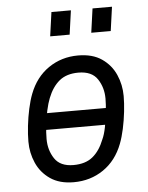

<svg xmlns="http://www.w3.org/2000/svg" viewBox="-52 -743 613 796"><g transform="rotate(-5 255.0 -344.5)"><path d="M109 -215V-284H400V-215ZM223 11Q164 11 125.5 -15.5Q87 -42 68.5 -84Q50 -126 50 -173Q50 -203 54 -238.5Q58 -274 65.5 -308.5Q73 -343 83 -369Q109 -437 163 -474Q217 -511 286 -511Q346 -511 384.5 -484.5Q423 -458 441.5 -416Q460 -374 460 -327Q460 -298 456 -262Q452 -226 444.5 -191.5Q437 -157 427 -131Q401 -63 347 -26Q293 11 223 11ZM228 -60Q278 -60 308 -84.5Q338 -109 356 -155Q365 -174 371 -204Q377 -234 380.5 -266.5Q384 -299 384 -323Q384 -369 360.5 -404.5Q337 -440 281 -440Q232 -440 202 -415.5Q172 -391 154 -345Q146 -325 139.5 -295.5Q133 -266 129.5 -235Q126 -204 126 -177Q126 -131 149.5 -95.5Q173 -60 228 -60ZM349 -600 363 -700H444L430 -600ZM178 -600 192 -700H273L259 -600Z"/></g></svg>

Font: Finlandica
Style: Italic
Weight: 400
Italic angle: -8°
Designer: Niklas Ekholm, Juho Hiilivirta, Jaakko Suomalainen
Foundry: Helsinki Type Studio
Version: Version 1.064